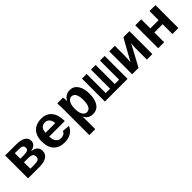

<svg xmlns="http://www.w3.org/2000/svg" viewBox="235 -1731 3130 3130"><g transform="rotate(-45 1800.5 -166.0)"><path d="M309.6 -528.3Q539.1 -528.3 539.1 -396Q539.1 -350.1 507.8 -320.1Q476.6 -290 420.4 -279.8V-276.4Q485.8 -268.6 519.8 -236.8Q553.7 -205.1 553.7 -152.3Q553.7 -75.7 495.4 -37.8Q437 0 330.1 0H67.4V-528.3ZM205.1 -85.4H296.4Q360.8 -85.4 387.2 -101.8Q413.6 -118.2 413.6 -157.2Q413.6 -198.7 385.7 -215.3Q357.9 -231.9 291 -231.9H205.1ZM205.1 -442.9V-315.9H287.1Q346.7 -315.9 371.3 -330.1Q396 -344.2 396 -379.9Q396 -412.6 372.6 -427.7Q349.1 -442.9 293.5 -442.9Z M905.8 9.8Q782.7 9.8 715.8 -62.7Q648.9 -135.3 648.9 -266.6Q648.9 -354.5 680.4 -415Q711.9 -475.6 770 -506.8Q828.1 -538.1 907.7 -538.1Q1023.4 -538.1 1087.4 -460.9Q1151.4 -383.8 1151.4 -241.7V-237.8H793Q793 -166 825 -124Q856.9 -82 912.6 -82Q948.7 -82 976.6 -97.4Q1004.4 -112.8 1014.2 -145L1143.6 -133.8Q1116.7 -64.9 1054.2 -27.6Q991.7 9.8 905.8 9.8ZM905.8 -451.7Q855.5 -451.7 825.7 -417.7Q795.9 -383.8 793.9 -323.7H1018.6Q1015.1 -382.3 985.1 -417Q955.1 -451.7 905.8 -451.7Z M1401.4 -528.3Q1404.3 -518.1 1406.5 -487.3Q1408.7 -456.5 1408.7 -442.4H1410.6Q1434.1 -488.8 1473.4 -513.7Q1512.7 -538.6 1564.9 -538.6Q1652.8 -538.6 1702.9 -464.8Q1752.9 -391.1 1752.9 -265.1Q1752.9 -135.7 1702.4 -63Q1651.9 9.8 1559.6 9.8Q1507.3 9.8 1468.8 -13.9Q1430.2 -37.6 1409.7 -83.5H1408.7L1409.7 3.4V207.5H1272.5V-413.1Q1272.5 -461.9 1268.6 -528.3ZM1407.7 -261.7Q1407.7 -203.6 1420.4 -164.3Q1433.1 -125 1456.3 -104.2Q1479.5 -83.5 1510.7 -83.5Q1560.1 -83.5 1585 -129.9Q1609.9 -176.3 1609.9 -265.1Q1609.9 -355 1584.2 -399.9Q1558.6 -444.8 1511.7 -444.8Q1481.4 -444.8 1457.5 -423.1Q1433.6 -401.4 1420.7 -360.8Q1407.7 -320.3 1407.7 -261.7Z M1838.9 0V-528.3H1946.3V-88.4H2046.4V-528.3H2153.8V-88.4H2254.4V-528.3H2361.8V0Z M2595.7 -528.3V-295.9Q2595.7 -273.4 2592.3 -224.1Q2588.9 -174.8 2585.9 -155.8L2793.9 -528.3H2933.1V0H2806.2V-263.7Q2806.2 -288.1 2809.6 -323.7Q2813 -359.4 2815.9 -372.6L2614.3 0H2467.8V-528.3Z M3533.2 -528.3V0H3395.5V-226.1H3205.6V0H3067.9V-528.3H3205.6V-319.3H3395.5V-528.3Z"/></g></svg>

Font: Cousine
Style: Bold
Weight: 700
Monospace: yes
Designer: Steve Matteson
Foundry: Ascender Corporation
Version: Version 1.20